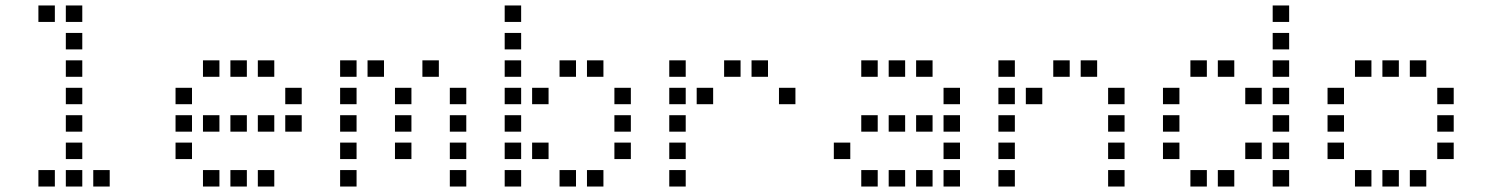

<svg xmlns="http://www.w3.org/2000/svg" viewBox="-20 -700 5440 700"><path d="M121 -680Q120 -680 120 -680Q120 -680 120 -679V-621Q120 -620 120 -620Q120 -620 121 -620H179Q180 -620 180 -620Q180 -620 180 -621V-679Q180 -680 180 -680Q180 -680 179 -680ZM221 -680Q220 -680 220 -680Q220 -680 220 -679V-621Q220 -620 220 -620Q220 -620 221 -620H279Q280 -620 280 -620Q280 -620 280 -621V-679Q280 -680 280 -680Q280 -680 279 -680ZM221 -580Q220 -580 220 -580Q220 -580 220 -579V-521Q220 -520 220 -520Q220 -520 221 -520H279Q280 -520 280 -520Q280 -520 280 -521V-579Q280 -580 280 -580Q280 -580 279 -580ZM221 -480Q220 -480 220 -480Q220 -480 220 -479V-421Q220 -420 220 -420Q220 -420 221 -420H279Q280 -420 280 -420Q280 -420 280 -421V-479Q280 -480 280 -480Q280 -480 279 -480ZM221 -380Q220 -380 220 -380Q220 -380 220 -379V-321Q220 -320 220 -320Q220 -320 221 -320H279Q280 -320 280 -320Q280 -320 280 -321V-379Q280 -380 280 -380Q280 -380 279 -380ZM221 -280Q220 -280 220 -280Q220 -280 220 -279V-221Q220 -220 220 -220Q220 -220 221 -220H279Q280 -220 280 -220Q280 -220 280 -221V-279Q280 -280 280 -280Q280 -280 279 -280ZM221 -180Q220 -180 220 -180Q220 -180 220 -179V-121Q220 -120 220 -120Q220 -120 221 -120H279Q280 -120 280 -120Q280 -120 280 -121V-179Q280 -180 280 -180Q280 -180 279 -180ZM121 -80Q120 -80 120 -80Q120 -80 120 -79V-21Q120 -20 120 -20Q120 -20 121 -20H179Q180 -20 180 -20Q180 -20 180 -21V-79Q180 -80 180 -80Q180 -80 179 -80ZM221 -80Q220 -80 220 -80Q220 -80 220 -79V-21Q220 -20 220 -20Q220 -20 221 -20H279Q280 -20 280 -20Q280 -20 280 -21V-79Q280 -80 280 -80Q280 -80 279 -80ZM321 -80Q320 -80 320 -80Q320 -80 320 -79V-21Q320 -20 320 -20Q320 -20 321 -20H379Q380 -20 380 -20Q380 -20 380 -21V-79Q380 -80 380 -80Q380 -80 379 -80Z M721 -480Q720 -480 720 -480Q720 -480 720 -479V-421Q720 -420 720 -420Q720 -420 721 -420H779Q780 -420 780 -420Q780 -420 780 -421V-479Q780 -480 780 -480Q780 -480 779 -480ZM821 -480Q820 -480 820 -480Q820 -480 820 -479V-421Q820 -420 820 -420Q820 -420 821 -420H879Q880 -420 880 -420Q880 -420 880 -421V-479Q880 -480 880 -480Q880 -480 879 -480ZM921 -480Q920 -480 920 -480Q920 -480 920 -479V-421Q920 -420 920 -420Q920 -420 921 -420H979Q980 -420 980 -420Q980 -420 980 -421V-479Q980 -480 980 -480Q980 -480 979 -480ZM621 -380Q620 -380 620 -380Q620 -380 620 -379V-321Q620 -320 620 -320Q620 -320 621 -320H679Q680 -320 680 -320Q680 -320 680 -321V-379Q680 -380 680 -380Q680 -380 679 -380ZM1021 -380Q1020 -380 1020 -380Q1020 -380 1020 -379V-321Q1020 -320 1020 -320Q1020 -320 1021 -320H1079Q1080 -320 1080 -320Q1080 -320 1080 -321V-379Q1080 -380 1080 -380Q1080 -380 1079 -380ZM621 -280Q620 -280 620 -280Q620 -280 620 -279V-221Q620 -220 620 -220Q620 -220 621 -220H679Q680 -220 680 -220Q680 -220 680 -221V-279Q680 -280 680 -280Q680 -280 679 -280ZM721 -280Q720 -280 720 -280Q720 -280 720 -279V-221Q720 -220 720 -220Q720 -220 721 -220H779Q780 -220 780 -220Q780 -220 780 -221V-279Q780 -280 780 -280Q780 -280 779 -280ZM821 -280Q820 -280 820 -280Q820 -280 820 -279V-221Q820 -220 820 -220Q820 -220 821 -220H879Q880 -220 880 -220Q880 -220 880 -221V-279Q880 -280 880 -280Q880 -280 879 -280ZM921 -280Q920 -280 920 -280Q920 -280 920 -279V-221Q920 -220 920 -220Q920 -220 921 -220H979Q980 -220 980 -220Q980 -220 980 -221V-279Q980 -280 980 -280Q980 -280 979 -280ZM1021 -280Q1020 -280 1020 -280Q1020 -280 1020 -279V-221Q1020 -220 1020 -220Q1020 -220 1021 -220H1079Q1080 -220 1080 -220Q1080 -220 1080 -221V-279Q1080 -280 1080 -280Q1080 -280 1079 -280ZM621 -180Q620 -180 620 -180Q620 -180 620 -179V-121Q620 -120 620 -120Q620 -120 621 -120H679Q680 -120 680 -120Q680 -120 680 -121V-179Q680 -180 680 -180Q680 -180 679 -180ZM721 -80Q720 -80 720 -80Q720 -80 720 -79V-21Q720 -20 720 -20Q720 -20 721 -20H779Q780 -20 780 -20Q780 -20 780 -21V-79Q780 -80 780 -80Q780 -80 779 -80ZM821 -80Q820 -80 820 -80Q820 -80 820 -79V-21Q820 -20 820 -20Q820 -20 821 -20H879Q880 -20 880 -20Q880 -20 880 -21V-79Q880 -80 880 -80Q880 -80 879 -80ZM921 -80Q920 -80 920 -80Q920 -80 920 -79V-21Q920 -20 920 -20Q920 -20 921 -20H979Q980 -20 980 -20Q980 -20 980 -21V-79Q980 -80 980 -80Q980 -80 979 -80Z M1221 -480Q1220 -480 1220 -480Q1220 -480 1220 -479V-421Q1220 -420 1220 -420Q1220 -420 1221 -420H1279Q1280 -420 1280 -420Q1280 -420 1280 -421V-479Q1280 -480 1280 -480Q1280 -480 1279 -480ZM1321 -480Q1320 -480 1320 -480Q1320 -480 1320 -479V-421Q1320 -420 1320 -420Q1320 -420 1321 -420H1379Q1380 -420 1380 -420Q1380 -420 1380 -421V-479Q1380 -480 1380 -480Q1380 -480 1379 -480ZM1521 -480Q1520 -480 1520 -480Q1520 -480 1520 -479V-421Q1520 -420 1520 -420Q1520 -420 1521 -420H1579Q1580 -420 1580 -420Q1580 -420 1580 -421V-479Q1580 -480 1580 -480Q1580 -480 1579 -480ZM1221 -380Q1220 -380 1220 -380Q1220 -380 1220 -379V-321Q1220 -320 1220 -320Q1220 -320 1221 -320H1279Q1280 -320 1280 -320Q1280 -320 1280 -321V-379Q1280 -380 1280 -380Q1280 -380 1279 -380ZM1421 -380Q1420 -380 1420 -380Q1420 -380 1420 -379V-321Q1420 -320 1420 -320Q1420 -320 1421 -320H1479Q1480 -320 1480 -320Q1480 -320 1480 -321V-379Q1480 -380 1480 -380Q1480 -380 1479 -380ZM1621 -380Q1620 -380 1620 -380Q1620 -380 1620 -379V-321Q1620 -320 1620 -320Q1620 -320 1621 -320H1679Q1680 -320 1680 -320Q1680 -320 1680 -321V-379Q1680 -380 1680 -380Q1680 -380 1679 -380ZM1221 -280Q1220 -280 1220 -280Q1220 -280 1220 -279V-221Q1220 -220 1220 -220Q1220 -220 1221 -220H1279Q1280 -220 1280 -220Q1280 -220 1280 -221V-279Q1280 -280 1280 -280Q1280 -280 1279 -280ZM1421 -280Q1420 -280 1420 -280Q1420 -280 1420 -279V-221Q1420 -220 1420 -220Q1420 -220 1421 -220H1479Q1480 -220 1480 -220Q1480 -220 1480 -221V-279Q1480 -280 1480 -280Q1480 -280 1479 -280ZM1621 -280Q1620 -280 1620 -280Q1620 -280 1620 -279V-221Q1620 -220 1620 -220Q1620 -220 1621 -220H1679Q1680 -220 1680 -220Q1680 -220 1680 -221V-279Q1680 -280 1680 -280Q1680 -280 1679 -280ZM1221 -180Q1220 -180 1220 -180Q1220 -180 1220 -179V-121Q1220 -120 1220 -120Q1220 -120 1221 -120H1279Q1280 -120 1280 -120Q1280 -120 1280 -121V-179Q1280 -180 1280 -180Q1280 -180 1279 -180ZM1421 -180Q1420 -180 1420 -180Q1420 -180 1420 -179V-121Q1420 -120 1420 -120Q1420 -120 1421 -120H1479Q1480 -120 1480 -120Q1480 -120 1480 -121V-179Q1480 -180 1480 -180Q1480 -180 1479 -180ZM1621 -180Q1620 -180 1620 -180Q1620 -180 1620 -179V-121Q1620 -120 1620 -120Q1620 -120 1621 -120H1679Q1680 -120 1680 -120Q1680 -120 1680 -121V-179Q1680 -180 1680 -180Q1680 -180 1679 -180ZM1221 -80Q1220 -80 1220 -80Q1220 -80 1220 -79V-21Q1220 -20 1220 -20Q1220 -20 1221 -20H1279Q1280 -20 1280 -20Q1280 -20 1280 -21V-79Q1280 -80 1280 -80Q1280 -80 1279 -80ZM1621 -80Q1620 -80 1620 -80Q1620 -80 1620 -79V-21Q1620 -20 1620 -20Q1620 -20 1621 -20H1679Q1680 -20 1680 -20Q1680 -20 1680 -21V-79Q1680 -80 1680 -80Q1680 -80 1679 -80Z M1821 -680Q1820 -680 1820 -680Q1820 -680 1820 -679V-621Q1820 -620 1820 -620Q1820 -620 1821 -620H1879Q1880 -620 1880 -620Q1880 -620 1880 -621V-679Q1880 -680 1880 -680Q1880 -680 1879 -680ZM1821 -580Q1820 -580 1820 -580Q1820 -580 1820 -579V-521Q1820 -520 1820 -520Q1820 -520 1821 -520H1879Q1880 -520 1880 -520Q1880 -520 1880 -521V-579Q1880 -580 1880 -580Q1880 -580 1879 -580ZM1821 -480Q1820 -480 1820 -480Q1820 -480 1820 -479V-421Q1820 -420 1820 -420Q1820 -420 1821 -420H1879Q1880 -420 1880 -420Q1880 -420 1880 -421V-479Q1880 -480 1880 -480Q1880 -480 1879 -480ZM2021 -480Q2020 -480 2020 -480Q2020 -480 2020 -479V-421Q2020 -420 2020 -420Q2020 -420 2021 -420H2079Q2080 -420 2080 -420Q2080 -420 2080 -421V-479Q2080 -480 2080 -480Q2080 -480 2079 -480ZM2121 -480Q2120 -480 2120 -480Q2120 -480 2120 -479V-421Q2120 -420 2120 -420Q2120 -420 2121 -420H2179Q2180 -420 2180 -420Q2180 -420 2180 -421V-479Q2180 -480 2180 -480Q2180 -480 2179 -480ZM1821 -380Q1820 -380 1820 -380Q1820 -380 1820 -379V-321Q1820 -320 1820 -320Q1820 -320 1821 -320H1879Q1880 -320 1880 -320Q1880 -320 1880 -321V-379Q1880 -380 1880 -380Q1880 -380 1879 -380ZM1921 -380Q1920 -380 1920 -380Q1920 -380 1920 -379V-321Q1920 -320 1920 -320Q1920 -320 1921 -320H1979Q1980 -320 1980 -320Q1980 -320 1980 -321V-379Q1980 -380 1980 -380Q1980 -380 1979 -380ZM2221 -380Q2220 -380 2220 -380Q2220 -380 2220 -379V-321Q2220 -320 2220 -320Q2220 -320 2221 -320H2279Q2280 -320 2280 -320Q2280 -320 2280 -321V-379Q2280 -380 2280 -380Q2280 -380 2279 -380ZM1821 -280Q1820 -280 1820 -280Q1820 -280 1820 -279V-221Q1820 -220 1820 -220Q1820 -220 1821 -220H1879Q1880 -220 1880 -220Q1880 -220 1880 -221V-279Q1880 -280 1880 -280Q1880 -280 1879 -280ZM2221 -280Q2220 -280 2220 -280Q2220 -280 2220 -279V-221Q2220 -220 2220 -220Q2220 -220 2221 -220H2279Q2280 -220 2280 -220Q2280 -220 2280 -221V-279Q2280 -280 2280 -280Q2280 -280 2279 -280ZM1821 -180Q1820 -180 1820 -180Q1820 -180 1820 -179V-121Q1820 -120 1820 -120Q1820 -120 1821 -120H1879Q1880 -120 1880 -120Q1880 -120 1880 -121V-179Q1880 -180 1880 -180Q1880 -180 1879 -180ZM1921 -180Q1920 -180 1920 -180Q1920 -180 1920 -179V-121Q1920 -120 1920 -120Q1920 -120 1921 -120H1979Q1980 -120 1980 -120Q1980 -120 1980 -121V-179Q1980 -180 1980 -180Q1980 -180 1979 -180ZM2221 -180Q2220 -180 2220 -180Q2220 -180 2220 -179V-121Q2220 -120 2220 -120Q2220 -120 2221 -120H2279Q2280 -120 2280 -120Q2280 -120 2280 -121V-179Q2280 -180 2280 -180Q2280 -180 2279 -180ZM1821 -80Q1820 -80 1820 -80Q1820 -80 1820 -79V-21Q1820 -20 1820 -20Q1820 -20 1821 -20H1879Q1880 -20 1880 -20Q1880 -20 1880 -21V-79Q1880 -80 1880 -80Q1880 -80 1879 -80ZM2021 -80Q2020 -80 2020 -80Q2020 -80 2020 -79V-21Q2020 -20 2020 -20Q2020 -20 2021 -20H2079Q2080 -20 2080 -20Q2080 -20 2080 -21V-79Q2080 -80 2080 -80Q2080 -80 2079 -80ZM2121 -80Q2120 -80 2120 -80Q2120 -80 2120 -79V-21Q2120 -20 2120 -20Q2120 -20 2121 -20H2179Q2180 -20 2180 -20Q2180 -20 2180 -21V-79Q2180 -80 2180 -80Q2180 -80 2179 -80Z M2421 -480Q2420 -480 2420 -480Q2420 -480 2420 -479V-421Q2420 -420 2420 -420Q2420 -420 2421 -420H2479Q2480 -420 2480 -420Q2480 -420 2480 -421V-479Q2480 -480 2480 -480Q2480 -480 2479 -480ZM2621 -480Q2620 -480 2620 -480Q2620 -480 2620 -479V-421Q2620 -420 2620 -420Q2620 -420 2621 -420H2679Q2680 -420 2680 -420Q2680 -420 2680 -421V-479Q2680 -480 2680 -480Q2680 -480 2679 -480ZM2721 -480Q2720 -480 2720 -480Q2720 -480 2720 -479V-421Q2720 -420 2720 -420Q2720 -420 2721 -420H2779Q2780 -420 2780 -420Q2780 -420 2780 -421V-479Q2780 -480 2780 -480Q2780 -480 2779 -480ZM2421 -380Q2420 -380 2420 -380Q2420 -380 2420 -379V-321Q2420 -320 2420 -320Q2420 -320 2421 -320H2479Q2480 -320 2480 -320Q2480 -320 2480 -321V-379Q2480 -380 2480 -380Q2480 -380 2479 -380ZM2521 -380Q2520 -380 2520 -380Q2520 -380 2520 -379V-321Q2520 -320 2520 -320Q2520 -320 2521 -320H2579Q2580 -320 2580 -320Q2580 -320 2580 -321V-379Q2580 -380 2580 -380Q2580 -380 2579 -380ZM2821 -380Q2820 -380 2820 -380Q2820 -380 2820 -379V-321Q2820 -320 2820 -320Q2820 -320 2821 -320H2879Q2880 -320 2880 -320Q2880 -320 2880 -321V-379Q2880 -380 2880 -380Q2880 -380 2879 -380ZM2421 -280Q2420 -280 2420 -280Q2420 -280 2420 -279V-221Q2420 -220 2420 -220Q2420 -220 2421 -220H2479Q2480 -220 2480 -220Q2480 -220 2480 -221V-279Q2480 -280 2480 -280Q2480 -280 2479 -280ZM2421 -180Q2420 -180 2420 -180Q2420 -180 2420 -179V-121Q2420 -120 2420 -120Q2420 -120 2421 -120H2479Q2480 -120 2480 -120Q2480 -120 2480 -121V-179Q2480 -180 2480 -180Q2480 -180 2479 -180ZM2421 -80Q2420 -80 2420 -80Q2420 -80 2420 -79V-21Q2420 -20 2420 -20Q2420 -20 2421 -20H2479Q2480 -20 2480 -20Q2480 -20 2480 -21V-79Q2480 -80 2480 -80Q2480 -80 2479 -80Z M3121 -480Q3120 -480 3120 -480Q3120 -480 3120 -479V-421Q3120 -420 3120 -420Q3120 -420 3121 -420H3179Q3180 -420 3180 -420Q3180 -420 3180 -421V-479Q3180 -480 3180 -480Q3180 -480 3179 -480ZM3221 -480Q3220 -480 3220 -480Q3220 -480 3220 -479V-421Q3220 -420 3220 -420Q3220 -420 3221 -420H3279Q3280 -420 3280 -420Q3280 -420 3280 -421V-479Q3280 -480 3280 -480Q3280 -480 3279 -480ZM3321 -480Q3320 -480 3320 -480Q3320 -480 3320 -479V-421Q3320 -420 3320 -420Q3320 -420 3321 -420H3379Q3380 -420 3380 -420Q3380 -420 3380 -421V-479Q3380 -480 3380 -480Q3380 -480 3379 -480ZM3421 -380Q3420 -380 3420 -380Q3420 -380 3420 -379V-321Q3420 -320 3420 -320Q3420 -320 3421 -320H3479Q3480 -320 3480 -320Q3480 -320 3480 -321V-379Q3480 -380 3480 -380Q3480 -380 3479 -380ZM3121 -280Q3120 -280 3120 -280Q3120 -280 3120 -279V-221Q3120 -220 3120 -220Q3120 -220 3121 -220H3179Q3180 -220 3180 -220Q3180 -220 3180 -221V-279Q3180 -280 3180 -280Q3180 -280 3179 -280ZM3221 -280Q3220 -280 3220 -280Q3220 -280 3220 -279V-221Q3220 -220 3220 -220Q3220 -220 3221 -220H3279Q3280 -220 3280 -220Q3280 -220 3280 -221V-279Q3280 -280 3280 -280Q3280 -280 3279 -280ZM3321 -280Q3320 -280 3320 -280Q3320 -280 3320 -279V-221Q3320 -220 3320 -220Q3320 -220 3321 -220H3379Q3380 -220 3380 -220Q3380 -220 3380 -221V-279Q3380 -280 3380 -280Q3380 -280 3379 -280ZM3421 -280Q3420 -280 3420 -280Q3420 -280 3420 -279V-221Q3420 -220 3420 -220Q3420 -220 3421 -220H3479Q3480 -220 3480 -220Q3480 -220 3480 -221V-279Q3480 -280 3480 -280Q3480 -280 3479 -280ZM3021 -180Q3020 -180 3020 -180Q3020 -180 3020 -179V-121Q3020 -120 3020 -120Q3020 -120 3021 -120H3079Q3080 -120 3080 -120Q3080 -120 3080 -121V-179Q3080 -180 3080 -180Q3080 -180 3079 -180ZM3421 -180Q3420 -180 3420 -180Q3420 -180 3420 -179V-121Q3420 -120 3420 -120Q3420 -120 3421 -120H3479Q3480 -120 3480 -120Q3480 -120 3480 -121V-179Q3480 -180 3480 -180Q3480 -180 3479 -180ZM3121 -80Q3120 -80 3120 -80Q3120 -80 3120 -79V-21Q3120 -20 3120 -20Q3120 -20 3121 -20H3179Q3180 -20 3180 -20Q3180 -20 3180 -21V-79Q3180 -80 3180 -80Q3180 -80 3179 -80ZM3221 -80Q3220 -80 3220 -80Q3220 -80 3220 -79V-21Q3220 -20 3220 -20Q3220 -20 3221 -20H3279Q3280 -20 3280 -20Q3280 -20 3280 -21V-79Q3280 -80 3280 -80Q3280 -80 3279 -80ZM3321 -80Q3320 -80 3320 -80Q3320 -80 3320 -79V-21Q3320 -20 3320 -20Q3320 -20 3321 -20H3379Q3380 -20 3380 -20Q3380 -20 3380 -21V-79Q3380 -80 3380 -80Q3380 -80 3379 -80ZM3421 -80Q3420 -80 3420 -80Q3420 -80 3420 -79V-21Q3420 -20 3420 -20Q3420 -20 3421 -20H3479Q3480 -20 3480 -20Q3480 -20 3480 -21V-79Q3480 -80 3480 -80Q3480 -80 3479 -80Z M3621 -480Q3620 -480 3620 -480Q3620 -480 3620 -479V-421Q3620 -420 3620 -420Q3620 -420 3621 -420H3679Q3680 -420 3680 -420Q3680 -420 3680 -421V-479Q3680 -480 3680 -480Q3680 -480 3679 -480ZM3821 -480Q3820 -480 3820 -480Q3820 -480 3820 -479V-421Q3820 -420 3820 -420Q3820 -420 3821 -420H3879Q3880 -420 3880 -420Q3880 -420 3880 -421V-479Q3880 -480 3880 -480Q3880 -480 3879 -480ZM3921 -480Q3920 -480 3920 -480Q3920 -480 3920 -479V-421Q3920 -420 3920 -420Q3920 -420 3921 -420H3979Q3980 -420 3980 -420Q3980 -420 3980 -421V-479Q3980 -480 3980 -480Q3980 -480 3979 -480ZM3621 -380Q3620 -380 3620 -380Q3620 -380 3620 -379V-321Q3620 -320 3620 -320Q3620 -320 3621 -320H3679Q3680 -320 3680 -320Q3680 -320 3680 -321V-379Q3680 -380 3680 -380Q3680 -380 3679 -380ZM3721 -380Q3720 -380 3720 -380Q3720 -380 3720 -379V-321Q3720 -320 3720 -320Q3720 -320 3721 -320H3779Q3780 -320 3780 -320Q3780 -320 3780 -321V-379Q3780 -380 3780 -380Q3780 -380 3779 -380ZM4021 -380Q4020 -380 4020 -380Q4020 -380 4020 -379V-321Q4020 -320 4020 -320Q4020 -320 4021 -320H4079Q4080 -320 4080 -320Q4080 -320 4080 -321V-379Q4080 -380 4080 -380Q4080 -380 4079 -380ZM3621 -280Q3620 -280 3620 -280Q3620 -280 3620 -279V-221Q3620 -220 3620 -220Q3620 -220 3621 -220H3679Q3680 -220 3680 -220Q3680 -220 3680 -221V-279Q3680 -280 3680 -280Q3680 -280 3679 -280ZM4021 -280Q4020 -280 4020 -280Q4020 -280 4020 -279V-221Q4020 -220 4020 -220Q4020 -220 4021 -220H4079Q4080 -220 4080 -220Q4080 -220 4080 -221V-279Q4080 -280 4080 -280Q4080 -280 4079 -280ZM3621 -180Q3620 -180 3620 -180Q3620 -180 3620 -179V-121Q3620 -120 3620 -120Q3620 -120 3621 -120H3679Q3680 -120 3680 -120Q3680 -120 3680 -121V-179Q3680 -180 3680 -180Q3680 -180 3679 -180ZM4021 -180Q4020 -180 4020 -180Q4020 -180 4020 -179V-121Q4020 -120 4020 -120Q4020 -120 4021 -120H4079Q4080 -120 4080 -120Q4080 -120 4080 -121V-179Q4080 -180 4080 -180Q4080 -180 4079 -180ZM3621 -80Q3620 -80 3620 -80Q3620 -80 3620 -79V-21Q3620 -20 3620 -20Q3620 -20 3621 -20H3679Q3680 -20 3680 -20Q3680 -20 3680 -21V-79Q3680 -80 3680 -80Q3680 -80 3679 -80ZM4021 -80Q4020 -80 4020 -80Q4020 -80 4020 -79V-21Q4020 -20 4020 -20Q4020 -20 4021 -20H4079Q4080 -20 4080 -20Q4080 -20 4080 -21V-79Q4080 -80 4080 -80Q4080 -80 4079 -80Z M4621 -680Q4620 -680 4620 -680Q4620 -680 4620 -679V-621Q4620 -620 4620 -620Q4620 -620 4621 -620H4679Q4680 -620 4680 -620Q4680 -620 4680 -621V-679Q4680 -680 4680 -680Q4680 -680 4679 -680ZM4621 -580Q4620 -580 4620 -580Q4620 -580 4620 -579V-521Q4620 -520 4620 -520Q4620 -520 4621 -520H4679Q4680 -520 4680 -520Q4680 -520 4680 -521V-579Q4680 -580 4680 -580Q4680 -580 4679 -580ZM4321 -480Q4320 -480 4320 -480Q4320 -480 4320 -479V-421Q4320 -420 4320 -420Q4320 -420 4321 -420H4379Q4380 -420 4380 -420Q4380 -420 4380 -421V-479Q4380 -480 4380 -480Q4380 -480 4379 -480ZM4421 -480Q4420 -480 4420 -480Q4420 -480 4420 -479V-421Q4420 -420 4420 -420Q4420 -420 4421 -420H4479Q4480 -420 4480 -420Q4480 -420 4480 -421V-479Q4480 -480 4480 -480Q4480 -480 4479 -480ZM4621 -480Q4620 -480 4620 -480Q4620 -480 4620 -479V-421Q4620 -420 4620 -420Q4620 -420 4621 -420H4679Q4680 -420 4680 -420Q4680 -420 4680 -421V-479Q4680 -480 4680 -480Q4680 -480 4679 -480ZM4221 -380Q4220 -380 4220 -380Q4220 -380 4220 -379V-321Q4220 -320 4220 -320Q4220 -320 4221 -320H4279Q4280 -320 4280 -320Q4280 -320 4280 -321V-379Q4280 -380 4280 -380Q4280 -380 4279 -380ZM4521 -380Q4520 -380 4520 -380Q4520 -380 4520 -379V-321Q4520 -320 4520 -320Q4520 -320 4521 -320H4579Q4580 -320 4580 -320Q4580 -320 4580 -321V-379Q4580 -380 4580 -380Q4580 -380 4579 -380ZM4621 -380Q4620 -380 4620 -380Q4620 -380 4620 -379V-321Q4620 -320 4620 -320Q4620 -320 4621 -320H4679Q4680 -320 4680 -320Q4680 -320 4680 -321V-379Q4680 -380 4680 -380Q4680 -380 4679 -380ZM4221 -280Q4220 -280 4220 -280Q4220 -280 4220 -279V-221Q4220 -220 4220 -220Q4220 -220 4221 -220H4279Q4280 -220 4280 -220Q4280 -220 4280 -221V-279Q4280 -280 4280 -280Q4280 -280 4279 -280ZM4621 -280Q4620 -280 4620 -280Q4620 -280 4620 -279V-221Q4620 -220 4620 -220Q4620 -220 4621 -220H4679Q4680 -220 4680 -220Q4680 -220 4680 -221V-279Q4680 -280 4680 -280Q4680 -280 4679 -280ZM4221 -180Q4220 -180 4220 -180Q4220 -180 4220 -179V-121Q4220 -120 4220 -120Q4220 -120 4221 -120H4279Q4280 -120 4280 -120Q4280 -120 4280 -121V-179Q4280 -180 4280 -180Q4280 -180 4279 -180ZM4521 -180Q4520 -180 4520 -180Q4520 -180 4520 -179V-121Q4520 -120 4520 -120Q4520 -120 4521 -120H4579Q4580 -120 4580 -120Q4580 -120 4580 -121V-179Q4580 -180 4580 -180Q4580 -180 4579 -180ZM4621 -180Q4620 -180 4620 -180Q4620 -180 4620 -179V-121Q4620 -120 4620 -120Q4620 -120 4621 -120H4679Q4680 -120 4680 -120Q4680 -120 4680 -121V-179Q4680 -180 4680 -180Q4680 -180 4679 -180ZM4321 -80Q4320 -80 4320 -80Q4320 -80 4320 -79V-21Q4320 -20 4320 -20Q4320 -20 4321 -20H4379Q4380 -20 4380 -20Q4380 -20 4380 -21V-79Q4380 -80 4380 -80Q4380 -80 4379 -80ZM4421 -80Q4420 -80 4420 -80Q4420 -80 4420 -79V-21Q4420 -20 4420 -20Q4420 -20 4421 -20H4479Q4480 -20 4480 -20Q4480 -20 4480 -21V-79Q4480 -80 4480 -80Q4480 -80 4479 -80ZM4621 -80Q4620 -80 4620 -80Q4620 -80 4620 -79V-21Q4620 -20 4620 -20Q4620 -20 4621 -20H4679Q4680 -20 4680 -20Q4680 -20 4680 -21V-79Q4680 -80 4680 -80Q4680 -80 4679 -80Z M4921 -480Q4920 -480 4920 -480Q4920 -480 4920 -479V-421Q4920 -420 4920 -420Q4920 -420 4921 -420H4979Q4980 -420 4980 -420Q4980 -420 4980 -421V-479Q4980 -480 4980 -480Q4980 -480 4979 -480ZM5021 -480Q5020 -480 5020 -480Q5020 -480 5020 -479V-421Q5020 -420 5020 -420Q5020 -420 5021 -420H5079Q5080 -420 5080 -420Q5080 -420 5080 -421V-479Q5080 -480 5080 -480Q5080 -480 5079 -480ZM5121 -480Q5120 -480 5120 -480Q5120 -480 5120 -479V-421Q5120 -420 5120 -420Q5120 -420 5121 -420H5179Q5180 -420 5180 -420Q5180 -420 5180 -421V-479Q5180 -480 5180 -480Q5180 -480 5179 -480ZM4821 -380Q4820 -380 4820 -380Q4820 -380 4820 -379V-321Q4820 -320 4820 -320Q4820 -320 4821 -320H4879Q4880 -320 4880 -320Q4880 -320 4880 -321V-379Q4880 -380 4880 -380Q4880 -380 4879 -380ZM5221 -380Q5220 -380 5220 -380Q5220 -380 5220 -379V-321Q5220 -320 5220 -320Q5220 -320 5221 -320H5279Q5280 -320 5280 -320Q5280 -320 5280 -321V-379Q5280 -380 5280 -380Q5280 -380 5279 -380ZM4821 -280Q4820 -280 4820 -280Q4820 -280 4820 -279V-221Q4820 -220 4820 -220Q4820 -220 4821 -220H4879Q4880 -220 4880 -220Q4880 -220 4880 -221V-279Q4880 -280 4880 -280Q4880 -280 4879 -280ZM5221 -280Q5220 -280 5220 -280Q5220 -280 5220 -279V-221Q5220 -220 5220 -220Q5220 -220 5221 -220H5279Q5280 -220 5280 -220Q5280 -220 5280 -221V-279Q5280 -280 5280 -280Q5280 -280 5279 -280ZM4821 -180Q4820 -180 4820 -180Q4820 -180 4820 -179V-121Q4820 -120 4820 -120Q4820 -120 4821 -120H4879Q4880 -120 4880 -120Q4880 -120 4880 -121V-179Q4880 -180 4880 -180Q4880 -180 4879 -180ZM5221 -180Q5220 -180 5220 -180Q5220 -180 5220 -179V-121Q5220 -120 5220 -120Q5220 -120 5221 -120H5279Q5280 -120 5280 -120Q5280 -120 5280 -121V-179Q5280 -180 5280 -180Q5280 -180 5279 -180ZM4921 -80Q4920 -80 4920 -80Q4920 -80 4920 -79V-21Q4920 -20 4920 -20Q4920 -20 4921 -20H4979Q4980 -20 4980 -20Q4980 -20 4980 -21V-79Q4980 -80 4980 -80Q4980 -80 4979 -80ZM5021 -80Q5020 -80 5020 -80Q5020 -80 5020 -79V-21Q5020 -20 5020 -20Q5020 -20 5021 -20H5079Q5080 -20 5080 -20Q5080 -20 5080 -21V-79Q5080 -80 5080 -80Q5080 -80 5079 -80ZM5121 -80Q5120 -80 5120 -80Q5120 -80 5120 -79V-21Q5120 -20 5120 -20Q5120 -20 5121 -20H5179Q5180 -20 5180 -20Q5180 -20 5180 -21V-79Q5180 -80 5180 -80Q5180 -80 5179 -80Z"/></svg>

Font: Doto Medium
Style: Regular
Weight: 500
Monospace: yes
Version: Version 1.000